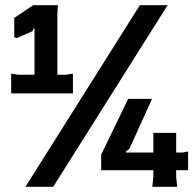

<svg xmlns="http://www.w3.org/2000/svg" viewBox="-20 -720 752 740"><path d="M78 0 519 -700H626L185 0ZM23 -360V-436L51 -432H233L261 -436V-360ZM567 0 571 -38V-64H370V-124L474 -339H566L479 -147L465 -136V-132H571V-208H659V-132H683L705 -136V-64H659V-38L663 0ZM113 -360V-610H109L106 -600L44 -573L35 -577V-651L108 -700H203L201 -664V-360Z"/></svg>

Font: AR One Sans
Style: Bold
Weight: 700
Designer: Niteesh Yadav
Foundry: Niteesh Yadav
Version: Version 1.001;gftools[0.9.33]